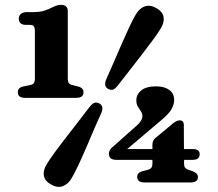

<svg xmlns="http://www.w3.org/2000/svg" viewBox="-20 -738 880 776"><path d="M85 -637.5Q56 -637.5 56 -663Q56 -674.5 64.2 -681.8Q72.5 -689 87.5 -689H112.5Q142 -689 160.5 -695.2Q179 -701.5 196 -710.5Q214 -718.5 226 -718.5Q254 -718.5 254 -692.5V-418Q254 -399 269.5 -395L295.5 -388.5Q317.5 -383 317.5 -365Q317.5 -342.5 288 -342.5H81.5Q52 -342.5 52 -365Q52 -384 74.5 -388.5L105 -395Q121 -398.5 121 -418V-611.5Q121 -627 116.2 -632.2Q111.5 -637.5 100 -637.5ZM596 -153Q596 -170.5 608.5 -180.5L679.5 -239.5Q688.5 -246.5 694.5 -249Q700.5 -251.5 706 -251.5Q723 -251.5 723 -233L723.5 -135.5H759Q787 -135.5 787 -115Q787 -92 759 -92H724V-75.5Q724 -65.5 728 -60.5Q732 -55.5 739 -52.5L757.5 -46.5Q780 -38 780 -23Q780 -0.5 750.5 -0.5H564.5Q534.5 -0.5 534.5 -23Q534.5 -41 557.5 -46.5L580.5 -52.5Q596 -57.5 596 -75.5V-92H449.5Q420 -92 420 -117.5Q420 -124 424.2 -131.8Q428.5 -139.5 441 -149L523 -222Q555.5 -248 555.5 -268Q555.5 -279.5 549.2 -288.5Q543 -297.5 537 -307.5Q531 -317.5 531 -332.5Q531 -356.5 551 -372.8Q571 -389 611.5 -389Q644.5 -389 664.2 -374.5Q684 -360 684 -334Q684 -317 673.5 -297.2Q663 -277.5 624.5 -246L494 -135.5H596ZM457 -393.5Q446 -379.5 437.5 -376Q429 -372.5 416.5 -379Q397 -390 410.5 -420Q424 -450 440 -487Q456 -524 472.2 -561.2Q488.5 -598.5 503.2 -630Q518 -661.5 529.5 -680.5Q544.5 -705.5 565.8 -712.5Q587 -719.5 612.5 -705Q637 -691 641 -669.8Q645 -648.5 630 -623.5Q619 -605 598.5 -577.2Q578 -549.5 553 -517Q528 -484.5 502.8 -452.2Q477.5 -420 457 -393.5ZM341 -304.5Q352 -318.5 361 -322.2Q370 -326 382.5 -319.5Q402 -307.5 388 -278Q374 -248 358.2 -210.8Q342.5 -173.5 326.2 -136Q310 -98.5 295.2 -67.2Q280.5 -36 269 -17Q254 8 232.5 15Q211 22 186 7.5Q161.5 -6 157.5 -27.5Q153.5 -49 168.5 -74Q179.5 -92 200 -120.2Q220.5 -148.5 245.8 -181Q271 -213.5 296 -245.8Q321 -278 341 -304.5Z"/></svg>

Font: Fraunces 9pt S050
Style: Bold
Weight: 700
Version: Version 1.000; ttfautohint (v1.8.3)